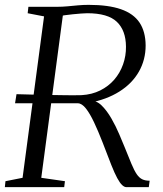

<svg xmlns="http://www.w3.org/2000/svg" viewBox="-23 -771 671 791"><path d="M-3 0 -0.5 -24.5 70 -38.5 158.5 -703.5 91 -716.5 94 -743H213Q234 -743 255.2 -745Q276.5 -747 298.2 -749Q320 -751 342 -751Q423.5 -751 475.2 -733Q527 -715 551.8 -678Q576.5 -641 577 -584Q577 -524.5 549.2 -475.8Q521.5 -427 468.8 -393.8Q416 -360.5 342.5 -347L350.5 -355.5Q374.5 -357.5 396 -336.2Q417.5 -315 436 -282.8Q454.5 -250.5 468 -218.5Q481.5 -186.5 490 -166Q507 -123.5 518.5 -96Q530 -68.5 540.2 -53.5Q550.5 -38.5 562.8 -32.5Q575 -26.5 593.5 -26.5L590 0H497.5Q489.5 0 480.2 -8.5Q471 -17 460 -37.2Q449 -57.5 435.5 -91.5Q417 -140 399.2 -185.5Q381.5 -231 364.5 -267Q347.5 -303 331 -324Q314.5 -345 298 -345.5Q295.5 -345.5 285.5 -345.5Q275.5 -345.5 256.2 -345.5Q237 -345.5 207.2 -345.5Q177.5 -345.5 135.5 -345.5Q93.5 -345.5 39 -345.5L45 -383Q92.5 -381.5 129.5 -380.8Q166.5 -380 194.8 -379.5Q223 -379 243.5 -378.8Q264 -378.5 278 -378.5Q292 -378.5 300.5 -378.8Q309 -379 313 -379Q356 -381.5 390 -398.5Q424 -415.5 447.8 -443Q471.5 -470.5 484 -505.8Q496.5 -541 496 -579Q495.5 -645.5 458.5 -681Q421.5 -716.5 336 -716.5Q326.5 -716.5 310.5 -715.2Q294.5 -714 276.8 -712.2Q259 -710.5 243.5 -708.2Q228 -706 218.5 -704L238.5 -726.5L147 -38.5L244.5 -24.5L241.5 0Z"/></svg>

Font: Merriweather 96pt Light
Style: Italic
Weight: 300
Italic angle: -7.8°
Version: Version 2.101